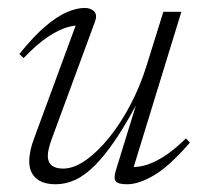

<svg xmlns="http://www.w3.org/2000/svg" viewBox="-20 -466 518 496"><path d="M279.5 -26.5 339.5 -221 346 -222Q311.5 -155 281.8 -110.2Q252 -65.5 225.5 -39Q199 -12.5 174 -1.2Q149 10 124.5 10Q90 10 72.8 -5.8Q55.5 -21.5 55.5 -49.5Q55.5 -62.5 59 -78.5Q62.5 -94.5 70.5 -115L181 -415L193.5 -400Q177 -402 154.5 -395.8Q132 -389.5 103.8 -370.8Q75.5 -352 41 -316L30 -326.5Q67 -372.5 97.8 -398.5Q128.5 -424.5 153.8 -435Q179 -445.5 198.5 -445.5Q215 -445.5 223.5 -436.2Q232 -427 225 -409L113.5 -106.5Q108.5 -92.5 106 -82Q103.5 -71.5 103.5 -63.5Q103.5 -46.5 113.8 -38.5Q124 -30.5 143 -30.5Q170.5 -30.5 201 -51.8Q231.5 -73 261.5 -110Q291.5 -147 316.8 -195Q342 -243 358.5 -296L402 -435.5H448.5L321.5 -22L314 -35Q330 -33 351.2 -38Q372.5 -43 399.8 -59.5Q427 -76 460.5 -108.5L470.5 -97.5Q417.5 -36.5 378 -13.2Q338.5 10 308.5 10Q284.5 10 278.8 2Q273 -6 279.5 -26.5Z"/></svg>

Font: Newsreader 24pt Light
Style: Italic
Weight: 300
Italic angle: -17°
Designer: Hugues Gentile
Foundry: Production Type
Version: Version 1.003